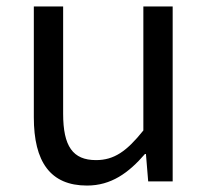

<svg xmlns="http://www.w3.org/2000/svg" viewBox="-20 -563 647 596"><path d="M250 13C325 13 379 -26 430 -85H433L440 0H516V-543H425V-158C373 -93 334 -66 278 -66C206 -66 176 -109 176 -210V-543H85V-199C85 -61 136 13 250 13Z"/></svg>

Font: Source Han Sans CN Regular
Style: Regular
Weight: 400
Designer: Ryoko NISHIZUKA (kana & ideographs); Paul D. Hunt (Latin, Greek & Cyrillic); Wenlong ZHANG (bopomofo); Sandoll Communica
Foundry: Adobe Systems Incorporated
Version: Version 1.004;PS 1.004;hotconv 1.0.82;makeotf.lib2.5.63406